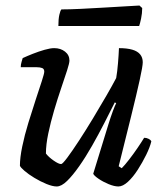

<svg xmlns="http://www.w3.org/2000/svg" viewBox="-20 -674 595 694"><path d="M185 0Q170 0 148 -9Q126 -18 104.5 -31Q83 -44 68.5 -56.5Q54 -69 52 -75Q52 -104 60.5 -145Q69 -186 82.5 -230Q96 -274 109 -313.5Q122 -353 131 -380.5Q140 -408 140 -415Q140 -425 132.5 -428Q125 -431 113 -431H55Q55 -441 58 -450.5Q61 -460 62 -464Q77 -471 98.5 -479.5Q120 -488 141 -494Q162 -500 176 -500Q199 -500 215 -487.5Q231 -475 231 -455Q231 -446 222.5 -419.5Q214 -393 201 -355Q188 -317 175.5 -274.5Q163 -232 154.5 -191.5Q146 -151 146 -119Q156 -106 174 -93.5Q192 -81 201 -81Q206 -81 223.5 -104.5Q241 -128 265.5 -165.5Q290 -203 316 -246Q342 -289 364.5 -328Q387 -367 400 -392Q404 -415 406.5 -445.5Q409 -476 410 -500Q439 -500 458 -494.5Q477 -489 486.5 -477.5Q496 -466 496 -449Q496 -435 485 -385Q474 -335 454.5 -256Q435 -177 409 -73L420 -66Q431 -77 446.5 -97Q462 -117 477 -139Q492 -161 501 -176Q510 -176 517.5 -172Q525 -168 527 -163Q522 -142 508.5 -114.5Q495 -87 478 -60.5Q461 -34 442.5 -17Q424 0 408 0Q393 0 372.5 -8.5Q352 -17 336 -28Q320 -39 317 -46L372 -225Q380 -251 388 -272.5Q396 -294 400 -301L395 -304Q378 -270 357 -229Q336 -188 313 -147.5Q290 -107 266.5 -73.5Q243 -40 222.5 -20Q202 0 185 0ZM191 -580Q191 -605 194.5 -620.5Q198 -636 202 -640Q232 -640 272.5 -642Q313 -644 355 -646.5Q397 -649 431.5 -651Q466 -653 484 -654L494 -645Q494 -626 490 -607Q486 -588 483 -580Z"/></svg>

Font: Texturina 12pt Medium
Style: Italic
Weight: 500
Italic angle: -11°
Designer: Guillermo Torres Carreño
Foundry: Omnibus-Type
Version: Version 1.002